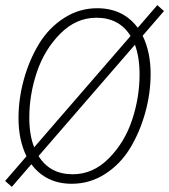

<svg xmlns="http://www.w3.org/2000/svg" viewBox="-24 -703 658 747"><path d="M255 12Q155 12 98 -64L22 24L-4 1L79 -95Q48 -159 48 -243Q48 -319 69 -394.5Q90 -470 127.5 -532Q165 -594 224.5 -632.5Q284 -671 354 -671Q455 -671 512 -595L588 -683L614 -660L531 -564Q562 -500 562 -416Q562 -340 541 -264.5Q520 -189 482.5 -127Q445 -65 385.5 -26.5Q326 12 255 12ZM90 -245Q90 -177 109 -130L484 -563Q440 -634 351 -634Q272 -634 210.5 -572Q149 -510 119.5 -422.5Q90 -335 90 -245ZM259 -25Q338 -25 399.5 -87Q461 -149 490 -236.5Q519 -324 519 -414Q519 -480 501 -529L126 -96Q170 -25 259 -25Z"/></svg>

Font: TypoPRO Source Code Pro
Style: Italic
Weight: 300
Italic angle: -11°
Monospace: yes
Designer: Paul D. Hunt, Teo Tuominen
Foundry: Adobe Systems Incorporated
Version: Version 1.030;PS 1.0;hotconv 1.0.84;makeotf.lib2.5.63406